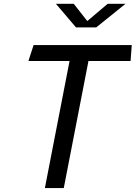

<svg xmlns="http://www.w3.org/2000/svg" viewBox="-20 -960 692 980"><path d="M305.5 0 431.5 -648.5H646.5L652.5 -730H151.5L125 -648.5H335L209 0ZM265.5 -940.5H356.5L425.5 -852.5L529.5 -940.5H620.5L471 -820H368Z"/></svg>

Font: Monaspace Argon
Style: Italic
Weight: 400
Italic angle: -11°
Designer: Riley Cran & the Lettermatic Team
Foundry: Lettermatic
Version: Version 1.101 (Monaspace Argon)